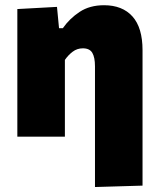

<svg xmlns="http://www.w3.org/2000/svg" viewBox="-20 -536 622 753"><path d="M352.5 197.5V-276Q352.5 -311 342 -328.8Q331.5 -346.5 305 -346.5Q282.5 -346.5 265 -333.2Q247.5 -320 234.5 -301V0H48V-500.5L203.5 -509L211.5 -425.5H226.5Q253 -463.5 292.5 -489.5Q332 -515.5 388 -515.5Q460 -515.5 499.5 -471.5Q539 -427.5 539 -339V192Z"/></svg>

Font: Heraclito ExtraBold
Style: Regular
Weight: 800
Designer: Kostas Bartsokas (font) & Cristiano Sobral (main changes)
Foundry: Kostas Bartsokas (font) & Cristiano Sobral (main changes)
Version: Version 1.00;July 8, 2020;FontCreator 13.0.0.2655 64-bit